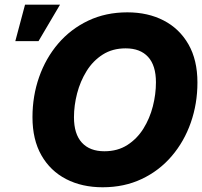

<svg xmlns="http://www.w3.org/2000/svg" viewBox="-20 -790 863 820"><path d="M418.5 9.8Q330.1 9.8 262.5 -25.1Q194.8 -60.1 156.7 -127Q118.7 -193.8 118.7 -289.6Q118.7 -379.9 147 -460.7Q175.3 -541.5 228.5 -603.8Q281.7 -666 356.7 -701.7Q431.6 -737.3 523.9 -737.3Q611.8 -737.3 679.2 -702.4Q746.6 -667.5 784.9 -600.6Q823.2 -533.7 823.2 -437.5Q823.2 -347.2 794.9 -266.4Q766.6 -185.5 713.4 -123.3Q660.2 -61 585.4 -25.6Q510.7 9.8 418.5 9.8ZM425.8 -144Q482.4 -144 523.9 -170.7Q565.4 -197.3 592.5 -240.7Q619.6 -284.2 632.8 -335.9Q646 -387.7 646 -438.5Q646 -510.3 612.5 -546.9Q579.1 -583.5 516.6 -583.5Q460.4 -583.5 418.7 -556.9Q377 -530.3 349.9 -486.6Q322.8 -442.9 309.3 -391.1Q295.9 -339.4 295.9 -289.1Q295.9 -217.8 329.6 -180.9Q363.3 -144 425.8 -144ZM45.4 -614.3 86.9 -770H236.3L144.5 -614.3Z"/></svg>

Font: Inter Extra Bold
Style: Italic
Weight: 800
Italic angle: -9.39999°
Designer: Rasmus Andersson
Foundry: rsms
Version: Version 4.000;git-3c8e0fc